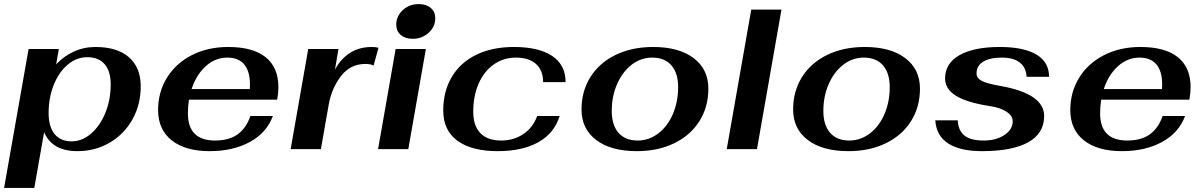

<svg xmlns="http://www.w3.org/2000/svg" viewBox="-29 -730 5889 940"><path d="M111 -490H259L246 -415Q282 -454 331.5 -477Q381 -500 438 -500Q545 -500 602.5 -449.5Q660 -399 660 -308Q660 -218 619.5 -145.5Q579 -73 508 -31.5Q437 10 350 10Q226 10 187 -83L139 190H-9ZM513 -317Q513 -381 483.5 -415.5Q454 -450 398 -450Q346 -450 302.5 -413.5Q259 -377 234 -314Q209 -251 209 -177Q209 -110 238 -74Q267 -38 322 -38Q373 -38 417 -76Q461 -114 487 -178Q513 -242 513 -317Z M891 -175Q891 -42 1024 -42Q1092 -42 1134 -72Q1176 -102 1197 -162H1307Q1276 -79 1193.5 -34.5Q1111 10 998 10Q878 10 811.5 -43Q745 -96 745 -191Q745 -280 789 -350.5Q833 -421 911 -460.5Q989 -500 1088 -500Q1209 -500 1271.5 -450Q1334 -400 1334 -303Q1334 -275 1328 -242H896Q891 -207 891 -175ZM909 -294H1194Q1199 -370 1171 -409Q1143 -448 1084 -448Q1025 -448 978.5 -406Q932 -364 909 -294Z M1480 -490H1628L1611 -389Q1639 -442 1684.5 -471Q1730 -500 1791 -500Q1812 -500 1824 -496L1800 -409Q1785 -417 1760 -417Q1686 -417 1640 -357Q1594 -297 1580 -216L1542 0H1394Z M1911 -609Q1911 -651 1943 -680.5Q1975 -710 2021 -710Q2058 -710 2080 -691Q2102 -672 2102 -641Q2102 -599 2069.5 -569.5Q2037 -540 1991 -540Q1955 -540 1933 -559Q1911 -578 1911 -609ZM1908 -490H2056L1970 0H1822Z M2141 -189Q2141 -283 2183 -353.5Q2225 -424 2303 -462Q2381 -500 2487 -500Q2609 -500 2674.5 -456Q2740 -412 2740 -328H2630Q2630 -386 2595 -417Q2560 -448 2497 -448Q2436 -448 2388.5 -414.5Q2341 -381 2314.5 -321Q2288 -261 2288 -183Q2288 -114 2323 -78Q2358 -42 2425 -42Q2486 -42 2533 -73.5Q2580 -105 2601 -162H2711Q2685 -78 2607 -34Q2529 10 2407 10Q2280 10 2210.5 -41Q2141 -92 2141 -189Z M2818 -194Q2818 -284 2862 -353.5Q2906 -423 2985.5 -461.5Q3065 -500 3169 -500Q3295 -500 3367 -445.5Q3439 -391 3439 -296Q3439 -206 3395 -136.5Q3351 -67 3271.5 -28.5Q3192 10 3089 10Q2962 10 2890 -44.5Q2818 -99 2818 -194ZM3291 -303Q3291 -372 3258 -410Q3225 -448 3164 -448Q3109 -448 3064 -413.5Q3019 -379 2992.5 -319Q2966 -259 2966 -187Q2966 -118 2999 -80Q3032 -42 3093 -42Q3148 -42 3193.5 -76.5Q3239 -111 3265 -171Q3291 -231 3291 -303Z M3649 -683H3797L3677 0H3529Z M3854 -194Q3854 -284 3898 -353.5Q3942 -423 4021.5 -461.5Q4101 -500 4205 -500Q4331 -500 4403 -445.5Q4475 -391 4475 -296Q4475 -206 4431 -136.5Q4387 -67 4307.5 -28.5Q4228 10 4125 10Q3998 10 3926 -44.5Q3854 -99 3854 -194ZM4327 -303Q4327 -372 4294 -410Q4261 -448 4200 -448Q4145 -448 4100 -413.5Q4055 -379 4028.5 -319Q4002 -259 4002 -187Q4002 -118 4035 -80Q4068 -42 4129 -42Q4184 -42 4229.5 -76.5Q4275 -111 4301 -171Q4327 -231 4327 -303Z M4550 -141H4660Q4662 -92 4692 -67Q4722 -42 4787 -42Q4848 -42 4888.5 -69Q4929 -96 4929 -137Q4929 -163 4899 -183Q4869 -203 4815 -211Q4705 -228 4651.5 -261Q4598 -294 4598 -346Q4598 -420 4668.5 -460Q4739 -500 4866 -500Q4983 -500 5045 -463Q5107 -426 5107 -354H4997Q4995 -399 4964 -423.5Q4933 -448 4876 -448Q4817 -448 4784.5 -428Q4752 -408 4752 -371Q4752 -348 4776.5 -334.5Q4801 -321 4870 -309Q5083 -271 5083 -162Q5083 -77 5005 -33.5Q4927 10 4778 10Q4672 10 4613.5 -27.5Q4555 -65 4550 -141Z M5357 -175Q5357 -42 5490 -42Q5558 -42 5600 -72Q5642 -102 5663 -162H5773Q5742 -79 5659.5 -34.5Q5577 10 5464 10Q5344 10 5277.5 -43Q5211 -96 5211 -191Q5211 -280 5255 -350.5Q5299 -421 5377 -460.5Q5455 -500 5554 -500Q5675 -500 5737.5 -450Q5800 -400 5800 -303Q5800 -275 5794 -242H5362Q5357 -207 5357 -175ZM5375 -294H5660Q5665 -370 5637 -409Q5609 -448 5550 -448Q5491 -448 5444.5 -406Q5398 -364 5375 -294Z"/></svg>

Font: Fahkwang
Style: Bold Italic
Weight: 700
Italic angle: -10°
Designer: Suppakit Chalermlarp | Katatrad Co.,Ltd.
Foundry: Cadson Demak Co.,Ltd.
Version: Version 1.000; ttfautohint (v1.6)